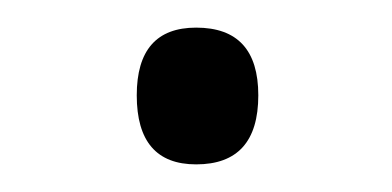

<svg xmlns="http://www.w3.org/2000/svg" viewBox="-20 -108 284 139"><path d="M79 -39Q79 -88 122 -88Q167 -88 167 -39Q167 11 122 11Q79 11 79 -39Z"/></svg>

Font: Noto Sans Canadian Aboriginal Light
Style: Regular
Weight: 300
Designer: Monotype Design Team, Typotheque's Kevin King
Foundry: Monotype Imaging Inc.
Version: Version 2.004; ttfautohint (v1.8.4.7-5d5b)